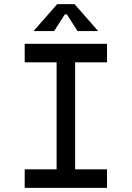

<svg xmlns="http://www.w3.org/2000/svg" viewBox="-20 -913 640 933"><path d="M255 -90V-610H100V-700H500V-610H345V-90H500V0H100V-90ZM143 -762 258 -893H342L457 -762H357L305 -843H295L243 -762Z"/></svg>

Font: Fliege Mono Thin
Style: Regular
Weight: 100
Version: Version 0.020;Glyphs 3.3 (3306)